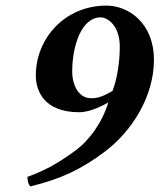

<svg xmlns="http://www.w3.org/2000/svg" viewBox="-20 -630 570 686"><path d="M78 2C78 16 81 28 88 36C198 10 273 -27 353 -87C452 -161 530 -286 530 -416C530 -548 439 -610 360 -610C213 -610 108 -494 108 -360C108 -306 137 -229 263 -229C291 -229 329 -242 367 -264C345 -192 300 -129 248 -91C182 -43 140 -21 78 2ZM382 -305C341 -281 323 -279 306 -279C261 -279 238 -325 238 -375C238 -464 270 -568 340 -568C363 -568 408 -540 408 -463C408 -407 398 -346 382 -305Z"/></svg>

Font: Libertinus Serif
Style: Bold Italic
Weight: 700
Italic angle: -12°
Designer: Philipp H. Poll, Khaled Hosny
Foundry: Caleb Maclennan
Version: Version 7.050;RELEASE